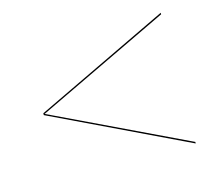

<svg xmlns="http://www.w3.org/2000/svg" viewBox="-70 -691 700 606"><g transform="rotate(-15 280.0 -387.5)"><path d="M60 -384.5 500 -174V-179L63.5 -387.5L500 -596V-601L60 -390.5Z"/></g></svg>

Font: Bodoni* 36pt
Style: Italic
Weight: 400
Italic angle: -13°
Version: Version 2.3